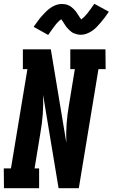

<svg xmlns="http://www.w3.org/2000/svg" viewBox="-35 -996 596 1016"><path d="M-14 0 -15 -105H23L110 -630H86V-735H234L316 -241Q314 -290 317.5 -340.5Q321 -391 330 -441L361 -630H337V-735H523L524 -630H486L382 0H275L193 -494Q195 -445 191.5 -394.5Q188 -344 179 -294L148 -105H172V0ZM220 -811 143 -854Q155 -871 166 -886Q177 -901 187.5 -912.5Q198 -924 208.5 -934.5Q219 -945 232.5 -954.5Q246 -964 261.5 -969.5Q277 -975 292 -975Q301 -975 309.5 -973.5Q318 -972 327 -968Q336 -964 342 -959.5Q348 -955 355 -948Q362 -941 367.5 -934Q373 -927 376.5 -920.5Q380 -914 385.5 -906.5Q391 -899 395 -893Q411 -905 427 -925Q443 -945 464 -976L541 -934Q529 -916 518 -901.5Q507 -887 496.5 -875Q486 -863 476 -852.5Q466 -842 452 -832.5Q438 -823 423 -817.5Q408 -812 393 -812Q384 -812 375 -814Q366 -816 357 -819.5Q348 -823 342 -828Q336 -833 329 -839.5Q322 -846 316.5 -853Q311 -860 307.5 -866.5Q304 -873 298 -881.5Q292 -890 289 -894Q273 -883 257.5 -863Q242 -843 220 -811Z"/></svg>

Font: Iosevka Curly Slab Extrabold
Style: Italic
Weight: 800
Italic angle: -9°
Monospace: yes
Designer: Belleve Invis
Foundry: Belleve Invis
Version: Version 22.1.2; ttfautohint (v1.8.4)